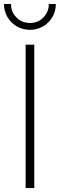

<svg xmlns="http://www.w3.org/2000/svg" viewBox="-25 -954 303 974"><path d="M148.9 -727.5V0H105V-727.5ZM127 -802.7Q89.8 -802.7 60.1 -820.3Q30.3 -837.9 12.7 -867.7Q-4.9 -897.5 -4.9 -933.6H30.8Q30.8 -893.1 58.6 -865.2Q86.4 -837.4 127 -837.4Q167 -837.4 194.8 -865.2Q222.7 -893.1 222.7 -933.6H258.3Q258.3 -897.5 241 -867.7Q223.6 -837.9 193.6 -820.3Q163.6 -802.7 127 -802.7Z"/></svg>

Font: Inter Extra Light
Style: Regular
Weight: 200
Designer: Rasmus Andersson
Foundry: rsms
Version: Version 4.000;git-3c8e0fc